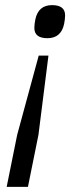

<svg xmlns="http://www.w3.org/2000/svg" viewBox="-20 -548 311 749"><path d="M89 181H6L47 -22L131 -331H169L130 -22ZM165 -399Q114 -399 114 -439Q114 -453 118 -473Q130 -528 183 -528Q234 -528 234 -488Q234 -474 230 -454Q218 -399 165 -399Z"/></svg>

Font: Aneliza
Style: Italic
Weight: 400
Italic angle: -11.31°
Designer: Mike Abbink, Paul van der Laan, Pieter van Rosmalen
Foundry: Bold Monday
Version: Version 3.0